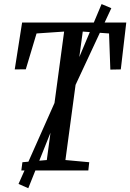

<svg xmlns="http://www.w3.org/2000/svg" viewBox="-20 -856 654 964"><path d="M87 0 92.5 -41.5 215 -52.5 302 -697.5 163.5 -688 109.5 -508 54 -507.5 91 -743H614L586.5 -507.5L534 -506.5L527.5 -688L395.5 -697.5L308.5 -52.5L428 -41.5L423.5 0ZM73 67.5 275 -387 309.5 -406 490 -835.5 539 -815 341.5 -391.5 307 -373.5 122 89Z"/></svg>

Font: Merriweather 24pt SemiCondensed
Style: Italic
Weight: 400
Width: 4
Italic angle: -7.8°
Designer: Eben Sorkin
Foundry: Eben Sorkin
Version: Version 2.101